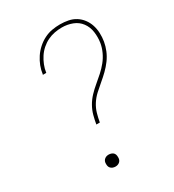

<svg xmlns="http://www.w3.org/2000/svg" viewBox="-182 -845 863 955"><g transform="rotate(-30 250.0 -367.5)"><path d="M220 -221Q224 -245 230.5 -269.5Q237 -294 250 -317Q263 -340 281.5 -359.5Q300 -379 320.5 -396Q341 -413 361 -431Q381 -449 397.5 -469.5Q414 -490 425 -514Q436 -538 440 -562Q445 -594 440.5 -625Q436 -656 418.5 -679.5Q401 -703 372.5 -714Q344 -725 312 -725Q291 -725 270 -721Q249 -717 229.5 -707.5Q210 -698 193 -683Q176 -668 164 -649.5Q152 -631 144 -611Q136 -591 133 -570Q133 -569 133 -568.5Q133 -568 133 -568H113Q113 -568 113 -569Q113 -570 114 -570Q117 -594 125.5 -616Q134 -638 147.5 -658.5Q161 -679 180 -696Q199 -713 221 -724Q243 -735 266 -739Q289 -743 312 -743Q336 -743 359 -738.5Q382 -734 401 -722Q420 -710 433.5 -692Q447 -674 454 -652.5Q461 -631 462 -607Q463 -583 459 -559Q455 -535 445 -511Q435 -487 419.5 -466Q404 -445 385 -426.5Q366 -408 345.5 -391Q325 -374 305.5 -356Q286 -338 272 -316Q258 -294 251 -269.5Q244 -245 240 -221ZM198 8Q190 8 182.5 5Q175 2 170 -4Q165 -10 164 -18.5Q163 -27 164 -35Q165 -41 168 -46Q171 -51 176 -54.5Q181 -58 186.5 -59.5Q192 -61 198 -61Q206 -61 214 -58Q222 -55 226.5 -49Q231 -43 232 -34.5Q233 -26 232 -18Q231 -12 228 -7Q225 -2 220 1.5Q215 5 209.5 6.5Q204 8 198 8Z"/></g></svg>

Font: Iosevka Slab Thin Oblique
Style: Regular
Weight: 100
Italic angle: -9°
Monospace: yes
Designer: Belleve Invis
Foundry: Belleve Invis
Version: Version 11.1.0; ttfautohint (v1.8.3)